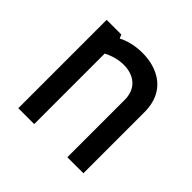

<svg xmlns="http://www.w3.org/2000/svg" viewBox="-135 -640 770 770"><g transform="rotate(45 250.0 -254.5)"><path d="M433 0V-346C433 -422 398 -468 348 -491C284 -521 199 -510 154 -485L147 -501H64V0H154V-400C239 -444 342 -425 342 -325V0Z"/></g></svg>

Font: Advent Pro
Style: SemiBold
Weight: 600
Designer: Andreas Kalpakidis
Foundry: Andreas Kalpakidis
Version: Version 2.002 2008